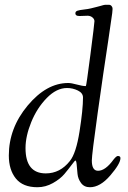

<svg xmlns="http://www.w3.org/2000/svg" viewBox="-20 -777 535 805"><path d="M347 -711 318 -710H312Q296 -710 296 -721Q296 -729 304.5 -732Q313 -735 331.5 -737Q350 -739 361.5 -742Q373 -745 385.5 -748Q398 -751 402.5 -752.5Q407 -754 413 -755.5Q419 -757 424 -757H436Q443 -757 447.5 -752Q452 -747 452 -740Q452 -733 450.5 -722Q449 -711 444.5 -680.5Q440 -650 434 -608Q414 -478 389.5 -303Q365 -128 365 -104Q365 -61 391 -61Q422 -61 456 -108Q468 -123 474 -123Q485 -123 485 -114Q485 -91 442.5 -41.5Q400 8 357 8Q333 8 320 -9.5Q307 -27 305 -48Q303 -69 301.5 -86.5Q300 -104 296 -104Q294 -104 281 -86.5Q268 -69 250.5 -48Q233 -27 202 -9.5Q171 8 137 8Q76 8 46.5 -28.5Q17 -65 17 -125Q17 -240 96 -334.5Q175 -429 266 -429Q279 -429 302.5 -422.5Q326 -416 340 -416Q342 -416 359 -547.5Q376 -679 376 -688Q376 -697 367.5 -704Q359 -711 347 -711ZM87 -156Q87 -50 172 -50Q232 -50 273 -102Q299 -134 313.5 -226Q328 -318 328 -368Q328 -387 306.5 -397.5Q285 -408 261 -408Q217 -408 176 -366Q135 -324 111 -265Q87 -206 87 -156Z"/></svg>

Font: Sorts Mill Goudy
Style: Italic
Weight: 400
Italic angle: -7.40001°
Version: Version 003.101